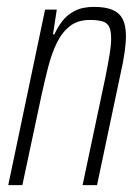

<svg xmlns="http://www.w3.org/2000/svg" viewBox="-20 -538 402 558"><path d="M4 0 111 -510H145L134 -438H138Q147 -458 161 -476.5Q175 -495 197.5 -506.5Q220 -518 253 -518Q286 -518 306.5 -509.5Q327 -501 336.5 -482.5Q346 -464 346 -433Q346 -413 342 -385Q338 -357 330 -322L262 0H220L286 -312Q294 -352 298.5 -379.5Q303 -407 303 -426Q303 -449 297 -460.5Q291 -472 277.5 -476Q264 -480 241 -480Q206 -480 183 -462Q160 -444 145 -413Q130 -382 120 -343Q110 -304 101 -263L45 0Z"/></svg>

Font: Saira ExtraCondensed ExtraLight
Style: Italic
Weight: 250
Width: 2
Italic angle: -12°
Designer: Hector Gatti with collaboration of the Omnibus-Type team
Foundry: Omnibus-Type
Version: Version 1.101